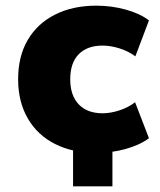

<svg xmlns="http://www.w3.org/2000/svg" viewBox="-20 -529 564 678"><path d="M238 129V-74H377V129ZM320 11Q237 11 174.5 -20.5Q112 -52 78 -111Q44 -170 44 -249Q44 -330 78 -388Q112 -446 174.5 -477.5Q237 -509 320 -509Q374 -509 424.5 -495Q475 -481 506 -457L458 -330Q434 -348 402.5 -358Q371 -368 342 -368Q288 -368 258 -337.5Q228 -307 228 -249Q228 -192 258 -160.5Q288 -129 342 -129Q371 -129 402.5 -139.5Q434 -150 457 -168L506 -41Q474 -17 424 -3Q374 11 320 11Z"/></svg>

Font: Nunito Sans 10pt Black
Style: Regular
Weight: 900
Designer: Vernon Adams
Foundry: Vernon Adams
Version: Version 3.101;gftools[0.9.27]